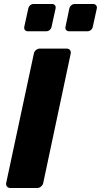

<svg xmlns="http://www.w3.org/2000/svg" viewBox="-20 -944 507 964"><path d="M32 0Q21 0 15 -7.5Q9 -15 11 -25L150 -675Q152 -686 161 -693Q170 -700 180 -700H315Q325 -700 331 -693Q337 -686 335 -675L197 -25Q195 -15 186 -7.5Q177 0 167 0ZM327 -787Q317 -787 312 -793.5Q307 -800 309 -810L328 -901Q330 -911 338 -917.5Q346 -924 356 -924H447Q457 -924 462.5 -917.5Q468 -911 466 -901L446 -810Q444 -800 436.5 -793.5Q429 -787 419 -787ZM120 -787Q110 -787 105 -793.5Q100 -800 102 -810L122 -901Q124 -911 131.5 -917.5Q139 -924 149 -924H241Q251 -924 256 -917.5Q261 -911 259 -901L239 -810Q237 -800 229.5 -793.5Q222 -787 212 -787Z"/></svg>

Font: Rubik Light
Style: Bold Italic
Weight: 700
Italic angle: -12°
Version: Version 2.104